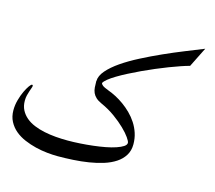

<svg xmlns="http://www.w3.org/2000/svg" viewBox="-104 -893 1101 985"><g transform="rotate(15 447.0 -400.5)"><path d="M372.6 -460Q373 -487.8 397.7 -516.4Q422.4 -544.9 463.1 -573Q503.9 -601.1 556.2 -627.9Q608.4 -654.8 663.3 -679.4Q718.3 -704.1 772 -725.6Q825.7 -747.1 869.1 -764.6L816.9 -659.7Q797.9 -654.8 770.8 -645.5Q743.7 -636.2 712.4 -624.3Q681.2 -612.3 647.2 -597.9Q613.3 -583.5 580.3 -568.1Q547.4 -552.7 517.1 -537.1Q486.8 -521.5 462.9 -507.1Q439 -492.7 423.3 -480Q407.7 -467.3 403.3 -458Q403.3 -452.1 411.9 -445.3Q420.4 -438.5 445.3 -429.2Q464.4 -422.4 486.1 -411.1Q507.8 -399.9 529.5 -384.3Q551.3 -368.7 571.3 -348.9Q591.3 -329.1 606.7 -305.4Q622.1 -281.7 631.1 -254.2Q640.1 -226.6 640.1 -195.3Q640.1 -161.6 624.5 -136.5Q608.9 -111.3 582.3 -93.8Q555.7 -76.2 520 -64.9Q484.4 -53.7 444.3 -47.4Q404.3 -41 362.1 -38.6Q319.8 -36.1 279.8 -36.1Q254.4 -36.1 223.6 -39.3Q192.9 -42.5 161.9 -50Q130.9 -57.6 101.6 -70.1Q72.3 -82.5 49.8 -101.3Q27.3 -120.1 13.7 -146Q0 -171.9 0 -205.6Q0 -233.4 7.6 -260.5Q15.1 -287.6 25.1 -308.8Q35.2 -330.1 44.7 -343.3Q54.2 -356.4 58.6 -356.4Q63.5 -356.4 63.5 -351.1Q63.5 -346.7 60.5 -338.9Q57.6 -331.1 54 -320.3Q50.3 -309.6 47.1 -296.4Q43.9 -283.2 43.9 -268.1Q43.9 -239.7 54.9 -218.5Q65.9 -197.3 84.7 -181.4Q103.5 -165.5 129.2 -155Q154.8 -144.5 184.1 -138.4Q213.4 -132.3 245.4 -129.6Q277.3 -127 308.6 -127Q340.3 -127 374.8 -129.2Q409.2 -131.3 442.9 -135.3Q476.6 -139.2 507.1 -145Q537.6 -150.9 560.5 -158.7Q583.5 -166.5 597.2 -175.5Q610.8 -184.6 610.8 -195.3Q610.8 -203.1 597.4 -222.4Q584 -241.7 559.8 -265.1Q535.6 -288.6 502 -313Q468.3 -337.4 427.7 -355.5Q408.2 -364.3 397 -374.8Q385.7 -385.3 380.1 -397.9Q374.5 -410.6 373.3 -426Q372.1 -441.4 372.1 -460Z"/></g></svg>

Font: HM XNiloofar
Style: Regular
Weight: 400
Designer: Hossein Movahhedian
Version: Version 2.8, 2015